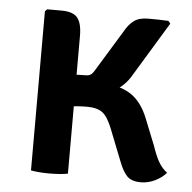

<svg xmlns="http://www.w3.org/2000/svg" viewBox="-43 -543 594 593"><g transform="rotate(5 254.0 -246.5)"><path d="M188 0Q175.5 2.5 160.5 3.5Q145.5 4.5 130 4.5Q98.5 4.5 73.5 0V-493.5L80 -500H124.5Q160.5 -500 174.2 -483Q188 -466 188 -427ZM445 -109.5Q457.5 -73 468.5 -56Q479.5 -39 493 -29.5Q480 -14 458.5 -3.5Q437 7 414.5 7Q385 7 371 -8Q357 -23 345.5 -54L308 -149Q293.5 -186 277 -198.5Q260.5 -211 229.5 -211Q213.5 -211 198.2 -209.8Q183 -208.5 165.5 -207L128.5 -203V-286.5H268.5Q322.5 -286.5 357.8 -263.8Q393 -241 413 -189.5ZM361.5 -322.5Q340.5 -285.5 307 -268.5Q273.5 -251.5 225 -251.5H141.5V-305.5L217 -307.5Q225.5 -307.5 231.2 -311Q237 -314.5 242 -323L320.5 -451.5Q333 -474.5 349.2 -486.5Q365.5 -498.5 393 -498.5Q411 -498.5 425.8 -498.2Q440.5 -498 456.5 -497L462.5 -489Z"/></g></svg>

Font: Signika Medium
Style: Regular
Weight: 500
Designer: Anna Giedry
Foundry: Anna Giedry
Version: Version 2.000